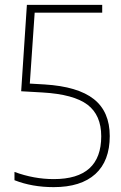

<svg xmlns="http://www.w3.org/2000/svg" viewBox="-20 -760 499 789"><path d="M200.5 9Q112 9 39.5 -19.5V-53.5Q119.5 -24 201 -24Q396 -24 396 -200Q396 -287 339.5 -329.8Q283 -372.5 154.5 -380L67 -385L90.5 -740H400V-708H122.5L102.5 -416.5L163 -413Q300 -404.5 365.5 -352.8Q431 -301 431 -201Q431 -98.5 371.8 -44.8Q312.5 9 200.5 9Z"/></svg>

Font: Encode Sans SemiCondensed SemiCondensed Thin
Style: Regular
Weight: 100
Width: 4
Designer: Multiple Designers
Foundry: Impallari Type
Version: Version 3.000; ttfautohint (v1.8.3) -l 8 -r 50 -G 200 -x 14 